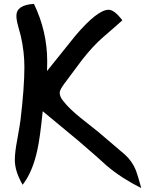

<svg xmlns="http://www.w3.org/2000/svg" viewBox="-20 -860 744 984"><path d="M529 -9Q486 -49 380 -140L199 -290Q185 -153 172 -94Q148 20 96 87Q56 18 56 -40Q56 -80 68 -142Q83 -226 85 -244Q105 -412 105 -516Q105 -594 87 -674Q80 -700 73 -726Q64 -758 64 -779Q64 -835 154 -840Q222 -699 222 -545Q222 -522 221 -496Q294 -588 368 -679Q480 -810 537 -810Q566 -810 607 -756Q589 -739 509 -670Q458 -626 402 -555Q390 -540 308 -429Q286 -399 286 -385Q286 -363 306 -340Q336 -302 392 -257Q484 -184 486 -182Q531 -144 621 -67Q658 -33 676 12Q684 31 704 104Q604 54 529 -9Z"/></svg>

Font: Wortlaut AH
Style: SemiBold
Weight: 600
Designer: Andreas Höfeld
Foundry: Fontgrube AH
Version: Version 2.59